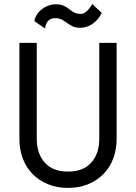

<svg xmlns="http://www.w3.org/2000/svg" viewBox="-20 -910 666 940"><path d="M148 -807Q153 -832 169 -850Q185 -868 207.5 -878.5Q230 -889 252 -889Q276 -889 291.5 -882Q307 -875 318.5 -865.5Q330 -856 343 -849Q356 -842 376 -842Q390 -842 403.5 -854Q417 -866 432 -890L478 -847Q470 -829 454.5 -812Q439 -795 418 -784.5Q397 -774 372 -774Q345 -774 326 -786Q307 -798 290.5 -809.5Q274 -821 251 -821Q231 -821 220 -811.5Q209 -802 205 -790Q201 -778 201 -770ZM160 -700V-230Q160 -158 199 -114Q238 -70 313 -70Q388 -70 427 -114Q466 -158 466 -230V-700H551V-230Q551 -178 534.5 -134Q518 -90 486.5 -58Q455 -26 411 -8Q367 10 313 10Q259 10 215 -8Q171 -26 139.5 -58Q108 -90 91.5 -134Q75 -178 75 -230V-700Z"/></svg>

Font: Jost
Style: Regular
Weight: 400
Version: Version 3.710